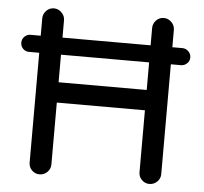

<svg xmlns="http://www.w3.org/2000/svg" viewBox="-50 -741 848 799"><g transform="rotate(5 373.5 -341.5)"><path d="M98.6 -39.1V-498H55.7Q41 -498 30.8 -508.3Q20.5 -518.6 20.5 -533.2Q20.5 -548.8 31.2 -559.1Q42 -569.3 55.7 -569.3H98.6V-641.6Q98.6 -660.2 111.8 -673.8Q125 -687.5 143.6 -687.5Q162.1 -687.5 175.8 -673.8Q189.5 -660.2 189.5 -641.6V-569.3H557.6V-641.6Q557.6 -660.2 570.8 -673.8Q584 -687.5 602.5 -687.5Q621.1 -687.5 634.8 -673.8Q648.4 -660.2 648.4 -641.6V-569.3H690.4Q705.1 -569.3 715.8 -558.6Q726.6 -547.9 726.6 -533.2Q726.6 -518.6 715.8 -508.3Q705.1 -498 690.4 -498H648.4V-39.1Q648.4 -20.5 634.8 -7.3Q621.1 5.9 602.5 5.9Q584 5.9 570.8 -7.3Q557.6 -20.5 557.6 -39.1V-297.9H189.5V-39.1Q189.5 -20.5 175.8 -7.3Q162.1 5.9 143.6 5.9Q125 5.9 111.8 -7.3Q98.6 -20.5 98.6 -39.1ZM557.6 -498H189.5V-382.8H557.6Z"/></g></svg>

Font: jf-openhuninn-1.0
Style: Regular
Weight: 400
Designer: [Kosugi Maru]
      Designed by Motoya company      

      [Varela Round]
      Joe Prince(Latin component); Avraham Co
Foundry: justfont CO.,LTD.
Version: 1.0